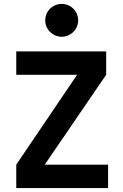

<svg xmlns="http://www.w3.org/2000/svg" viewBox="-20 -954 626 974"><path d="M62.5 0H528.3V-118.7H207L518.6 -574.7V-693.4H62.5V-574.7H371.1L62.5 -118.7ZM293 -767.6C338.9 -767.6 376.5 -804.7 376.5 -850.6C376.5 -897.5 338.9 -934.1 293 -934.1C247.1 -934.1 209.5 -897.5 209.5 -850.6C209.5 -804.7 247.1 -767.6 293 -767.6Z"/></svg>

Font: Cascadia Code
Style: Bold
Weight: 700
Monospace: yes
Designer: Aaron Bell
Foundry: Saja Typeworks
Version: Version 2404.023